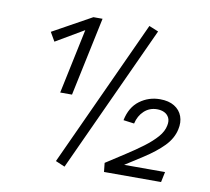

<svg xmlns="http://www.w3.org/2000/svg" viewBox="-76 -748 917 840"><g transform="rotate(10 383.0 -327.5)"><path d="M187.6 -309 252.5 -616.4 291.2 -622.1 124 -523.7 101 -563.4 273.5 -658.9H314.1L240.1 -309ZM262.5 7.1 221.3 -10.5 521.4 -663.5 563 -646.4ZM432.5 -39.7Q475.5 -67.8 516.5 -94.1Q557.5 -120.4 591.4 -145.9Q625.3 -171.4 647.3 -196.6Q669.3 -221.9 674.1 -248.5Q678.4 -269 671.5 -283Q664.5 -296.9 650.6 -303.7Q636.7 -310.5 618.3 -310.5Q584.9 -310.5 561.1 -288.6Q537.4 -266.7 529.5 -231.6L481.4 -238Q493.5 -297 533.2 -326.5Q573 -356 623.6 -356Q662.2 -356 687.3 -340.5Q712.5 -325 722.2 -298.5Q731.9 -272 724.4 -239.5Q715.4 -198.4 682 -164.1Q648.5 -129.9 595.9 -96Q543.3 -62 475.5 -18.7L497.6 -46H699.8L690.2 0H436.7Z"/></g></svg>

Font: Ysabeau
Style: Bold Italic
Weight: 700
Italic angle: -12°
Designer: Christian Thalmann (Catharsis Fonts)
Version: Version 2.002